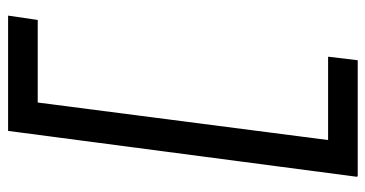

<svg xmlns="http://www.w3.org/2000/svg" viewBox="-240 -560 925 486"><g transform="rotate(-90 223.0 -317.5)"><path d="M19 125V123H18L134 -759V-760H426L415 -685H206L111 50H322L313 125Z"/></g></svg>

Font: Lily Script One
Style: Regular
Weight: 400
Designer: Julia Petretta
Foundry: Julia Petretta
Version: Version 1.002;PS 001.001;hotconv 1.0.70;makeotf.lib2.5.58329